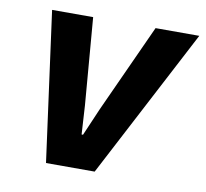

<svg xmlns="http://www.w3.org/2000/svg" viewBox="-65 -607 727 678"><g transform="rotate(10 298.5 -268.0)"><path d="M141.6 0 68.9 -536.3H216.1L241.7 -224.3L247.9 -121.1H253L295.7 -220.3L439.9 -536.3H596.7L316.1 0Z"/></g></svg>

Font: Mona Sans ExtraLight
Style: Italic
Weight: 200
Italic angle: -11.6951°
Designer: Deni Anggara
Foundry: GitHub
Version: Version 2.000